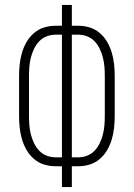

<svg xmlns="http://www.w3.org/2000/svg" viewBox="-20 -755 540 775"><path d="M230 0V-84H204Q180 -84 157.5 -91Q135 -98 117 -113.5Q99 -129 87 -150Q75 -171 68.5 -193.5Q62 -216 59.5 -239.5Q57 -263 57 -287V-448Q57 -472 59.5 -495.5Q62 -519 68.5 -541.5Q75 -564 87 -585Q99 -606 117 -621.5Q135 -637 157.5 -644Q180 -651 204 -651H230V-735H270V-651H296Q320 -651 342.5 -644Q365 -637 383 -621.5Q401 -606 413 -585Q425 -564 431.5 -541.5Q438 -519 440.5 -495.5Q443 -472 443 -448V-287Q443 -263 440.5 -239.5Q438 -216 431.5 -193.5Q425 -171 413 -150Q401 -129 383 -113.5Q365 -98 342.5 -91Q320 -84 296 -84H270V0ZM204 -120H230V-615H204Q185 -615 167.5 -608Q150 -601 137.5 -587.5Q125 -574 117 -557Q109 -540 104.5 -522Q100 -504 98.5 -485.5Q97 -467 97 -448V-287Q97 -268 98.5 -249.5Q100 -231 104.5 -213Q109 -195 117 -178Q125 -161 137.5 -147.5Q150 -134 167.5 -127Q185 -120 204 -120ZM270 -120H296Q315 -120 332.5 -127Q350 -134 362.5 -147.5Q375 -161 383 -178Q391 -195 395.5 -213Q400 -231 401.5 -249.5Q403 -268 403 -287V-448Q403 -467 401.5 -485.5Q400 -504 395.5 -522Q391 -540 383 -557Q375 -574 362.5 -587.5Q350 -601 332.5 -608Q315 -615 296 -615H270Z"/></svg>

Font: Iosevka SS18 Extralight
Style: Regular
Weight: 200
Monospace: yes
Designer: Belleve Invis
Foundry: Belleve Invis
Version: Version 25.1.1; ttfautohint (v1.8.4)